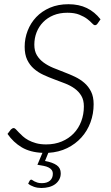

<svg xmlns="http://www.w3.org/2000/svg" viewBox="-20 -736 538 934"><path d="M132.5 138Q135 138 138.5 140.8Q142 143.5 147.8 146.5Q153.5 149.5 162 152.2Q170.5 155 183.5 155Q209 155 223 142.8Q237 130.5 237 109.5Q237 98.5 231.5 91Q226 83.5 216 78.5Q206 73.5 192.2 70.8Q178.5 68 162 65.5L186.5 7.5Q127 5 86 -19.2Q45 -43.5 16.5 -84.5L33 -106Q40 -113 47 -113Q51.5 -113 57.2 -107Q63 -101 71.2 -92.2Q79.5 -83.5 90.8 -73.2Q102 -63 118 -54.2Q134 -45.5 155.2 -39.5Q176.5 -33.5 204.5 -33.5Q246.5 -33.5 280.5 -47.8Q314.5 -62 338.5 -87Q362.5 -112 375.2 -145.8Q388 -179.5 388 -218.5Q388 -249.5 375.5 -270.2Q363 -291 342.8 -305.5Q322.5 -320 296.8 -330Q271 -340 244 -350Q217 -360 191 -372Q165 -384 144.8 -401.8Q124.5 -419.5 112.2 -445.2Q100 -471 100 -508.5Q100 -549 114.5 -586.5Q129 -624 156.2 -652.8Q183.5 -681.5 223 -698.5Q262.5 -715.5 313 -715.5Q364 -715.5 402.5 -696.8Q441 -678 469 -642L455 -622Q449.5 -613.5 442 -613.5Q436 -613.5 427.5 -623Q419 -632.5 404.2 -643.8Q389.5 -655 366.2 -664.5Q343 -674 308 -674Q270 -674 240.2 -661.8Q210.5 -649.5 189.8 -628.2Q169 -607 158 -578.8Q147 -550.5 147 -518.5Q147 -488 159.5 -467.2Q172 -446.5 192.2 -431.8Q212.5 -417 238.2 -406.2Q264 -395.5 291.2 -385.2Q318.5 -375 344.2 -362.8Q370 -350.5 390.2 -333Q410.5 -315.5 423 -290.5Q435.5 -265.5 435.5 -229Q435.5 -182.5 420.2 -141Q405 -99.5 376.2 -67.5Q347.5 -35.5 306.8 -15.5Q266 4.5 215 7.5L199 47Q236.5 54 256 67.8Q275.5 81.5 275.5 107Q275.5 124 268.2 137.2Q261 150.5 248.5 159.8Q236 169 218.5 173.8Q201 178.5 181 178.5Q162.5 178.5 145.5 172.8Q128.5 167 117 157.5L124 143.5Q127 138 132.5 138Z"/></svg>

Font: Lato Light
Style: Italic
Weight: 300
Italic angle: -7°
Designer: Lukasz Dziedzic
Foundry: tyPoland Lukasz Dziedzic
Version: Version 2.007; 2014-02-27